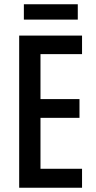

<svg xmlns="http://www.w3.org/2000/svg" viewBox="-20 -881 449 901"><path d="M365 0H70V-714H365V-627H170V-416H353V-328H170V-89H365ZM345 -861V-789H92V-861Z"/></svg>

Font: Noto Sans Thai Looped ExtraCondensed Medium
Style: Regular
Weight: 500
Width: 2
Designer: Sasikarn Vongin, Ben Mitchell
Foundry: The Fontpad Ltd
Version: Version 1.001; ttfautohint (v1.8.4.7-5d5b)